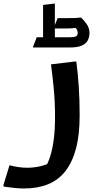

<svg xmlns="http://www.w3.org/2000/svg" viewBox="-67 -812 551 1092"><path d="M-13 128Q10 134 35.5 138Q61 142 88 142Q128 142 164 133Q200 124 225 111L188 144Q206 117 218.5 77.5Q231 38 238.5 -17.5Q246 -73 246 -147Q246 -231 239 -305Q232 -379 223 -446L357 -462H367Q376 -395 381 -319.5Q386 -244 386 -156Q386 -45 365 33.5Q344 112 304 162.5Q264 213 205 236.5Q146 260 69 260Q43 260 16 257Q-11 254 -29 251.5Q-47 249 -47 249V239ZM245 -577 233 -600H330Q354 -600 364.5 -605Q375 -610 375 -624Q375 -632 372 -640Q369 -648 363 -653Q352 -652 339.5 -651Q327 -650 312 -650H237L261 -709H320Q338 -709 356.5 -709.5Q375 -710 386 -712H394Q410 -698 426 -675Q442 -652 442 -625Q442 -603 433 -584Q424 -565 400 -553.5Q376 -542 331 -542H121V-546L142 -600H191L178 -577V-784L245 -792Z"/></svg>

Font: Kufam SemiBold
Style: Italic
Weight: 600
Italic angle: -11°
Designer: Artur Schmal
Foundry: Original Type
Version: Version 1.301; ttfautohint (v1.8.3)